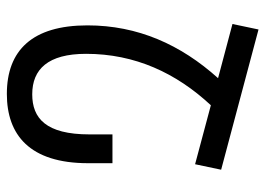

<svg xmlns="http://www.w3.org/2000/svg" viewBox="-127 -637 774 560"><g transform="rotate(90 260.0 -357.0)"><path d="M66 -724 50 -648 208 -606C110 -497 54 -372 54 -225C54 -64 127 10 254 10C373 10 456 -56 456 -227V-298H372V-231C372 -104 325 -64 255 -64C182 -64 137 -110 137 -221C137 -364 193 -484 287 -585L459 -539L475 -615Z"/></g></svg>

Font: Noto Sans Armenian ExtraCondensed
Style: Regular
Weight: 400
Width: 2
Designer: Monotype Design Team
Foundry: Monotype Imaging Inc.
Version: Version 2.008